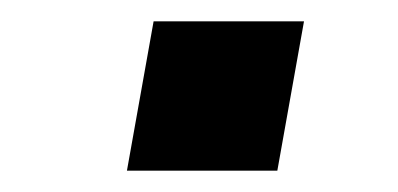

<svg xmlns="http://www.w3.org/2000/svg" viewBox="-20 -440 373 180"><path d="M99 -280 124 -420H265L240 -280Z"/></svg>

Font: Archivo SemiBold
Style: Bold Italic
Weight: 700
Italic angle: -10°
Version: Version 2.001